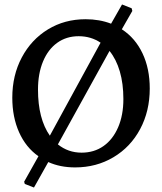

<svg xmlns="http://www.w3.org/2000/svg" viewBox="-20 -737 724 859"><path d="M650 -341Q650 -240 607 -159.5Q564 -79 487.5 -33.5Q411 12 316 12Q249 12 196 -12L132 102L91 86L88 76L152 -38Q96 -77 65.5 -145Q35 -213 35 -300Q35 -400 77.5 -480Q120 -560 194.5 -605.5Q269 -651 363 -651Q425 -651 477 -631L526 -717L569 -700L572 -688L525 -606Q585 -567 617.5 -498.5Q650 -430 650 -341ZM150 -336Q150 -206 203 -130L430 -546Q387 -575 332 -575Q277 -575 236 -545.5Q195 -516 172.5 -462Q150 -408 150 -336ZM532 -294Q532 -363 516 -417.5Q500 -472 470 -509L239 -91Q285 -54 345 -54Q401 -54 443 -83.5Q485 -113 508.5 -167.5Q532 -222 532 -294Z"/></svg>

Font: Alegreya SC Medium
Style: Regular
Weight: 500
Designer: Juan Pablo del Peral
Foundry: Huerta Tipografica
Version: Version 2.007; ttfautohint (v1.6)